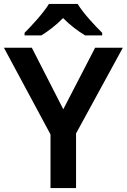

<svg xmlns="http://www.w3.org/2000/svg" viewBox="-20 -957 645 977"><path d="M375 -937H229C202 -892 142 -827 105 -790V-777H191C226 -799 266 -829 301 -865C336 -829 378 -798 413 -777H500V-790C463 -826 402 -892 375 -937ZM302 -401 142 -714H0L237 -273V0H367V-278L605 -714H464Z"/></svg>

Font: Noto Sans Thaana SemiBold
Style: Regular
Weight: 600
Designer: David Williams
Foundry: Google Inc.
Version: Version 3.001